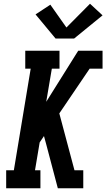

<svg xmlns="http://www.w3.org/2000/svg" viewBox="-20 -1006 568 1026"><path d="M13 0V-96H54L144 -639H115V-735H298V-639H257L227 -462L398 -735H528V-639H459L297 -400L378 -96H425V0H289L228 -231L215 -279L192 -245L167 -96H196V0ZM376 -800H277L170 -929L249 -981L335 -859L461 -986L528 -924Z"/></svg>

Font: Iosevka Gothic
Style: Bold Italic
Weight: 700
Italic angle: -9°
Monospace: yes
Designer: Belleve Invis
Foundry: Belleve Invis
Version: Version 15.5.1; ttfautohint (v1.8.4)